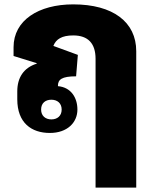

<svg xmlns="http://www.w3.org/2000/svg" viewBox="-20 -598 709 878"><path d="M417 260H603V-364C603 -497 497 -578 315 -578C156 -578 42 -505 42 -382V-342L148 -309V-307C88 -288 59 -243 59 -180V-144C59 -36 124 10 208 10C288 10 334 -38 334 -97C334 -152 304 -199 245 -204V-206C245 -234 262 -249 328 -249L336 -347L224 -388C236 -419 263 -436 315 -436C383 -436 417 -399 417 -329ZM215 -52C188 -52 168 -68 168 -97C168 -127 188 -142 215 -142C242 -142 262 -126 262 -97C262 -68 242 -52 215 -52Z"/></svg>

Font: Noto Sans Thai Looped Black
Style: Regular
Weight: 900
Designer: Sasikarn Vongin, Ben Mitchell
Foundry: The Fontpad Ltd
Version: Version 1.001